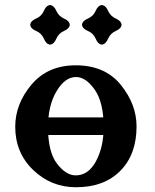

<svg xmlns="http://www.w3.org/2000/svg" viewBox="-20 -746 626 775"><path d="M391.1 -565.9Q375.5 -567.4 366.2 -589.6Q356.9 -611.8 334.7 -621.1Q312.5 -630.4 311 -646Q312.5 -661.6 334.7 -671.1Q356.9 -680.7 366.2 -702.4Q375.5 -724.1 391.1 -725.6Q406.7 -724.1 416.3 -702.4Q425.8 -680.7 447.5 -671.1Q469.2 -661.6 470.7 -646Q469.2 -630.4 447.5 -621.1Q425.8 -611.8 416.3 -589.6Q406.7 -567.4 391.1 -565.9ZM182.1 -565.9Q166.5 -567.4 157.2 -589.6Q147.9 -611.8 125.7 -621.1Q103.5 -630.4 102.1 -646Q103.5 -661.6 125.7 -671.1Q147.9 -680.7 157.2 -702.4Q166.5 -724.1 182.1 -725.6Q197.8 -724.1 207.3 -702.4Q216.8 -680.7 238.5 -671.1Q260.3 -661.6 261.7 -646Q260.3 -630.4 238.5 -621.1Q216.8 -611.8 207.3 -589.6Q197.8 -567.4 182.1 -565.9ZM286.6 9.8Q186.5 9.8 114 -59.8Q41.5 -129.4 41.5 -234.4Q41.5 -326.7 107.2 -404.5Q172.9 -482.4 285.6 -482.4Q403.8 -482.4 467.5 -403.6Q531.2 -324.7 531.2 -235.8Q531.2 -122.6 465.6 -56.4Q399.9 9.8 286.6 9.8ZM285.6 -38.1Q336.9 -38.1 367.7 -95.7Q398.4 -153.3 398.4 -232.9Q398.4 -332.5 362.5 -383.8Q326.7 -435.1 286.6 -435.1Q242.2 -435.1 208 -377.4Q173.8 -319.8 173.8 -232.9Q173.8 -132.3 210.2 -85.2Q246.6 -38.1 285.6 -38.1ZM440.4 -201.2H132.8V-272H440.4Z"/></svg>

Font: Kelvinch
Style: Bold
Weight: 700
Designer: Paul James Miller
Foundry: High-Logic / Made with FontCreator
Version: Version 3.501;March 28, 2021;FontCreator 13.0.0.2683 64-bit